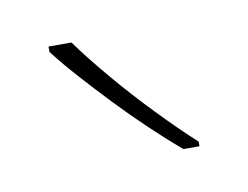

<svg xmlns="http://www.w3.org/2000/svg" viewBox="-35 -810 319 247"><g transform="rotate(-10 124.5 -686.0)"><path d="M70 -766Q85 -745 109 -716.5Q133 -688 160 -660Q187 -632 209 -612V-606H188Q168 -623 147.5 -642.5Q127 -662 107.5 -682.5Q88 -703 70.5 -722.5Q53 -742 40 -759V-766Z"/></g></svg>

Font: Noto Sans Hebrew Thin Thin
Style: Regular
Weight: 250
Version: Version 3.001